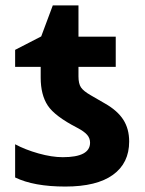

<svg xmlns="http://www.w3.org/2000/svg" viewBox="-20 -682 537 712"><path d="M212.9 -99.1Q314 -99.1 314 -152.8Q314 -169.4 303.2 -181.9Q292.5 -194.3 267.6 -207.5Q183.1 -251 157 -290.8Q130.9 -330.6 130.9 -394V-434.1H36.1V-497.1L132.8 -546.9L175.8 -662.1H271V-545.9H409.2V-434.1H271V-398.9Q271 -371.6 280.3 -357.9Q289.6 -344.2 315.9 -329.1L369.1 -298.3Q415.5 -272 437.3 -238Q459 -204.1 459 -157.2Q459 -77.1 398.9 -33.7Q338.9 9.8 222.2 9.8Q105.5 9.8 36.1 -23.9V-147Q73.2 -127 122.8 -113Q172.4 -99.1 212.9 -99.1Z"/></svg>

Font: NotoSans-Bold
Style: Bold
Weight: 700
Designer: Monotype Design team
Foundry: Monotype Imaging Inc.
Version: Version 1.04